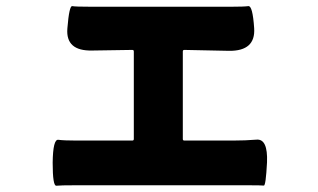

<svg xmlns="http://www.w3.org/2000/svg" viewBox="-20 -572 1040 627"><path d="M152 -41Q153 -118 170.5 -115.5Q188 -113 229 -113H412Q417 -113 417 -118V-404Q417 -409 412 -409L281 -407Q194 -405 200 -479Q206 -554 216 -552Q226 -550 278 -550H734Q777 -550 791 -552Q805 -554 810 -480Q815 -405 728 -406L582 -409Q577 -409 577 -404V-118Q577 -113 582 -113H741Q781 -113 818 -116Q855 -119 852 -42Q848 35 841.5 34Q835 33 781 33H229Q176 33 164 34.5Q152 36 152 -41Z"/></svg>

Font: Resource Han Rounded KR Heavy
Style: Regular
Weight: 900
Designer: Cyano Hao (round all glyphs); Ryoko NISHIZUKA 西塚涼子 (kana, bopomofo & ideographs); Paul D. Hunt (Latin, Greek & Cyrillic)
Foundry: Cyano Hao
Version: 0.990